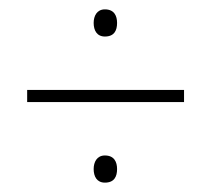

<svg xmlns="http://www.w3.org/2000/svg" viewBox="-20 -527 451 410"><path d="M204 -449C224 -449 230 -462 230 -478C230 -493 224 -507 204 -507C187 -507 180 -493 180 -478C180 -462 187 -449 204 -449ZM38 -335V-309H373V-335ZM204 -137C224 -137 230 -150 230 -166C230 -181 224 -195 204 -195C187 -195 180 -181 180 -166C180 -150 187 -137 204 -137Z"/></svg>

Font: Noto Sans Devanagari UI ExtraCondensed Thin
Style: Regular
Weight: 100
Width: 2
Designer: Jelle Bosma - Monotype Design Team
Foundry: Monotype Imaging Inc.
Version: Version 2.004